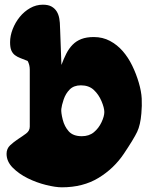

<svg xmlns="http://www.w3.org/2000/svg" viewBox="-20 -795 641 819"><path d="M380 -637Q418 -637 449 -620.5Q480 -604 503.5 -577Q527 -550 544 -515Q561 -480 572 -442.5Q583 -405 584.5 -374.5Q586 -344 583 -311Q579 -262 565 -232.5Q551 -203 508.5 -139.5Q466 -76 400 -36Q334 4 244 4Q217 4 176.5 -6Q136 -16 98.5 -34.5Q61 -53 34.5 -79.5Q8 -106 8 -139Q8 -161 23.5 -175.5Q39 -190 57.5 -202Q76 -214 91.5 -225.5Q107 -237 107 -255V-498Q107 -518 98 -535Q81 -542 67.5 -547Q54 -552 44 -559.5Q34 -567 28.5 -579.5Q23 -592 23 -615Q23 -642 34 -670.5Q45 -699 64 -722.5Q83 -746 108.5 -760.5Q134 -775 163 -775Q186 -775 200 -767Q214 -759 222 -746Q230 -733 233 -715.5Q236 -698 236 -679Q236 -674 236.5 -668.5Q237 -663 242 -518Q252 -545 263 -566.5Q274 -588 289.5 -604Q305 -620 327 -628.5Q349 -637 380 -637ZM329 -214Q360 -214 380.5 -231Q401 -248 413 -273.5Q425 -299 425 -317Q425 -335 413 -363.5Q401 -392 380 -411.5Q359 -431 325 -431Q295 -431 277.5 -413.5Q260 -396 251.5 -370.5Q243 -345 241.5 -330Q240 -315 247.5 -285Q255 -255 273.5 -234.5Q292 -214 329 -214Z"/></svg>

Font: r_Neptun CAT
Style: Regular
Weight: 400
Foundry: Peter Wiegel, CAT-Fonts
Version: Version 1.000;June 8, 2024;FontCreator 14.0.0.2814 32-bit